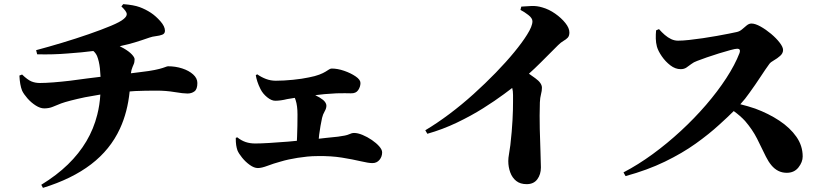

<svg xmlns="http://www.w3.org/2000/svg" viewBox="-20 -837 4000 930"><path d="M180 58Q255 12 309 -40.5Q363 -93 398.5 -153Q434 -213 451 -281Q463 -328 466 -379Q429 -373 392 -366Q354 -358 323 -350Q292 -342 276 -336Q255 -328 236.5 -320Q218 -312 194 -312Q175 -312 153 -326Q131 -340 113 -360.5Q95 -381 87 -398Q76 -426 74 -471L87 -476Q114 -450 132.5 -442.5Q151 -435 173 -435Q200 -435 238.5 -438Q277 -441 319.5 -446Q362 -451 402 -457Q438 -461 467 -465Q466 -487 464 -506Q460 -541 450 -566Q443 -581 432 -590Q379 -583 308 -578Q237 -572 160 -574L155 -594Q215 -610 281.5 -630Q348 -650 410 -671.5Q472 -693 517.5 -712Q563 -731 579 -745Q595 -758 594 -770Q593 -782 568 -806L577 -817Q628 -813 656.5 -802.5Q685 -792 711 -775Q735 -759 757 -734Q779 -709 779 -688Q779 -674 766 -669Q753 -664 735.5 -662Q718 -660 704 -655Q664 -641 632.5 -631.5Q601 -622 572 -616Q566 -614 560 -613Q570 -608 579 -603Q605 -588 618.5 -573.5Q632 -559 632 -550Q632 -535 627 -524.5Q622 -514 617 -498Q615 -491 614 -482Q636 -485 654 -487Q679 -490 700 -493Q732 -498 751 -503Q770 -508 780 -512Q790 -516 794 -516Q830 -516 862.5 -505.5Q895 -495 915.5 -476.5Q936 -458 936 -435Q936 -405 922 -394.5Q908 -384 888 -384Q868 -384 826 -391Q784 -398 739 -398Q709 -398 684 -397.5Q659 -397 635 -396L608 -394Q598 -294 561 -214Q514 -112 421 -41Q328 30 188 73Z M1229 -23Q1211 -23 1190 -38Q1169 -53 1152.5 -73.5Q1136 -94 1130 -109Q1126 -121 1124 -134Q1122 -147 1122 -169L1129 -172Q1149 -156 1170 -149Q1191 -142 1216 -142Q1242 -142 1284 -144.5Q1326 -147 1376 -151Q1397 -153 1418 -155Q1419 -165 1419 -176Q1420 -201 1420.5 -227.5Q1421 -254 1421 -282Q1421 -325 1412 -352Q1410 -358 1408 -363Q1386 -360 1371 -357Q1339 -349 1313 -349Q1295 -349 1274 -366Q1253 -383 1242 -405Q1232 -425 1226.5 -442Q1221 -459 1219 -473L1226 -477Q1246 -463 1268.5 -454.5Q1291 -446 1316 -446Q1354 -446 1399 -450.5Q1444 -455 1476 -462Q1507 -468 1526.5 -475.5Q1546 -483 1557 -490Q1568 -497 1574.5 -501Q1581 -505 1587 -505Q1615 -505 1647 -494Q1679 -483 1702.5 -467Q1726 -451 1726 -435Q1726 -417 1715 -400.5Q1704 -384 1679 -385Q1667 -385 1650.5 -385.5Q1634 -386 1610 -385Q1586 -384 1551 -381Q1531 -379 1507 -376Q1530 -365 1545 -353Q1561 -339 1561 -325Q1561 -312 1552.5 -297.5Q1544 -283 1540 -266Q1536 -247 1532.5 -227.5Q1529 -208 1526 -185Q1525 -176 1524 -165Q1542 -167 1559 -169Q1597 -173 1617 -175Q1657 -180 1670.5 -186.5Q1684 -193 1695 -193Q1713 -193 1736 -183.5Q1759 -174 1781 -159Q1803 -144 1817 -128Q1831 -112 1831 -99Q1831 -78 1818 -62.5Q1805 -47 1784 -47Q1765 -47 1727 -56Q1689 -65 1636.5 -73.5Q1584 -82 1519 -81Q1492 -81 1468 -78.5Q1444 -76 1421.5 -72.5Q1399 -69 1378.5 -64.5Q1358 -60 1338 -54Q1305 -45 1276 -34Q1247 -23 1229 -23Z M2040 -206Q2097 -240 2157 -285Q2217 -330 2274 -381.5Q2331 -433 2381.5 -485Q2432 -537 2471 -584.5Q2510 -632 2533 -669Q2559 -710 2559 -734Q2559 -749 2539 -764.5Q2519 -780 2501 -789L2505 -805Q2528 -807 2554.5 -808Q2581 -809 2607 -801Q2639 -792 2669 -771Q2699 -750 2718.5 -725.5Q2738 -701 2738 -680Q2738 -663 2730 -654.5Q2722 -646 2709.5 -639Q2697 -632 2683 -618L2598 -533Q2571 -506 2542 -480Q2558 -468 2573 -458Q2605 -435 2605 -412Q2605 -397 2600.5 -380.5Q2596 -364 2595 -341Q2593 -277 2594.5 -213Q2596 -149 2598 -99.5Q2600 -50 2600 -26Q2600 8 2582.5 31.5Q2565 55 2531 55Q2500 55 2480.5 39.5Q2461 24 2451.5 -2Q2442 -28 2442 -57Q2442 -72 2445.5 -91Q2449 -110 2452 -134Q2456 -168 2458.5 -198.5Q2461 -229 2462.5 -255.5Q2464 -282 2464.5 -304.5Q2465 -327 2465 -346V-377Q2465 -396 2461 -411Q2444 -398 2421 -381Q2378 -349 2320 -312.5Q2262 -276 2193 -243Q2124 -210 2050 -189Z M3000 -2Q3071 -39 3141.5 -90.5Q3212 -142 3278 -203Q3344 -264 3400 -329Q3456 -394 3498 -458.5Q3540 -523 3562 -580Q3566 -592 3562 -597Q3559 -601 3551 -601Q3542 -601 3518 -594.5Q3494 -588 3463 -578.5Q3432 -569 3403.5 -559Q3375 -549 3357 -542Q3340 -536 3328 -526.5Q3316 -517 3304.5 -509.5Q3293 -502 3277 -502Q3251 -502 3227 -520.5Q3203 -539 3185.5 -564.5Q3168 -590 3162 -611Q3157 -630 3156.5 -650Q3156 -670 3158 -690L3172 -696Q3185 -681 3200 -668Q3215 -655 3231 -647.5Q3247 -640 3264 -640Q3287 -640 3318.5 -643.5Q3350 -647 3384.5 -652Q3419 -657 3452 -663Q3485 -669 3510.5 -674Q3536 -679 3549 -682Q3563 -685 3574.5 -695Q3586 -705 3597 -714Q3608 -723 3620 -723Q3638 -723 3664 -708.5Q3690 -694 3715 -673Q3740 -652 3756.5 -630.5Q3773 -609 3773 -595Q3773 -579 3759 -566.5Q3745 -554 3729 -545Q3713 -536 3707 -528Q3688 -502 3663.5 -464.5Q3639 -427 3610 -387Q3590 -358 3566 -332Q3603 -323 3638 -311Q3703 -287 3755 -252.5Q3807 -218 3837.5 -174.5Q3868 -131 3868 -79Q3868 -52 3847.5 -26Q3827 0 3791 0Q3768 0 3749.5 -9.5Q3731 -19 3716.5 -36.5Q3702 -54 3690 -78Q3669 -122 3647 -165.5Q3625 -209 3589 -251Q3566 -276 3534 -299Q3504 -269 3464 -233Q3415 -188 3350 -141.5Q3285 -95 3200.5 -54Q3116 -13 3010 16Z"/></svg>

Font: Noto Serif HK ExtraLight Black
Style: Regular
Weight: 900
Version: Version 2.002-H1;hotconv 1.1.0;makeotfexe 2.6.0